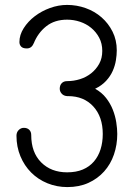

<svg xmlns="http://www.w3.org/2000/svg" viewBox="-20 -761 544 781"><path d="M117 -585Q109 -564 89 -564Q73 -564 66 -571.5Q59 -579 59 -590Q59 -619 76.5 -646.5Q94 -674 121.5 -695Q149 -716 183.5 -728.5Q218 -741 253 -741Q292 -741 328.5 -728Q365 -715 393 -690.5Q421 -666 438 -632Q455 -598 455 -556Q455 -538 451.5 -516Q448 -494 438.5 -472.5Q429 -451 411.5 -432Q394 -413 367 -400Q394 -385 411.5 -362.5Q429 -340 439 -314.5Q449 -289 453 -263Q457 -237 457 -216Q457 -172 443.5 -132.5Q430 -93 403.5 -63.5Q377 -34 339.5 -17Q302 0 254 0Q211 0 173 -15.5Q135 -31 107 -59Q79 -87 63 -125.5Q47 -164 47 -209Q47 -223 56 -232Q65 -241 77 -241Q91 -241 99 -233Q107 -225 107 -212Q107 -141 147.5 -100.5Q188 -60 253 -60Q290 -60 317 -71.5Q344 -83 362 -104Q380 -125 389 -153.5Q398 -182 398 -216Q398 -286 359.5 -328Q321 -370 257 -370H253Q239 -371 231 -380Q223 -389 223 -400Q223 -414 231 -422.5Q239 -431 253 -431Q280 -431 305.5 -439Q331 -447 351 -463Q371 -479 383.5 -501.5Q396 -524 396 -554Q396 -584 383.5 -607.5Q371 -631 351 -647.5Q331 -664 305.5 -672.5Q280 -681 253 -681Q202 -681 168 -654Q134 -627 117 -584Z"/></svg>

Font: VDS
Style: Thin
Weight: 100
Width: 0
Designer: artmaker
Foundry: artmaker
Version: Version 1.000 2012 initial release